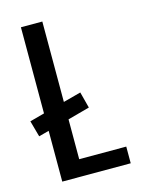

<svg xmlns="http://www.w3.org/2000/svg" viewBox="-120 -682 572 745"><g transform="rotate(-15 165.5 -310.0)"><path d="M-4 -193 -22 -258 37 -274V-620H123V-297L194 -316L211 -251L123 -227V-67H312V0H37V-204Z"/></g></svg>

Font: Smooch Sans SemiBold
Style: Bold
Weight: 600
Designer: Robert E. Leuschke
Foundry: Robert E. Leuschke
Version: Version 1.010; ttfautohint (v1.8.3)